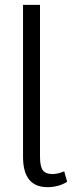

<svg xmlns="http://www.w3.org/2000/svg" viewBox="-20 -762 329 792"><path d="M75 -115V-742H145V-116Q145 -76 156.5 -60Q168 -44 197 -44Q217 -44 245 -55L257 -12Q221 10 176 10Q75 10 75 -115Z"/></svg>

Font: Sarabun Light
Style: Regular
Weight: 300
Designer: Suppakit Chalermlarp | Katatrad Co.,Ltd.
Foundry: Cadson Demak Co.,Ltd.
Version: Version 1.000; ttfautohint (v1.6)